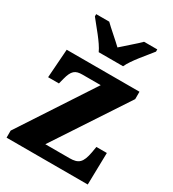

<svg xmlns="http://www.w3.org/2000/svg" viewBox="-185 -868 872 969"><g transform="rotate(30 251.0 -383.0)"><path d="M194 -606H336C356 -651 414 -715 443 -753V-766H366C344 -743 293 -701 264 -674C236 -701 186 -743 163 -766H87V-753C116 -715 174 -651 194 -606ZM7 0H480L484 -186H423L417 -151C405 -86 386 -69 334 -69H193L472 -493V-536H48L36 -369H99L107 -400C121 -454 138 -467 180 -467H286L7 -41Z"/></g></svg>

Font: Noto Serif Hebrew SemiCondensed ExtraBold
Style: Regular
Weight: 800
Width: 4
Designer: Monotype Design Team
Foundry: Monotype Imaging Inc.
Version: Version 2.004